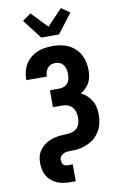

<svg xmlns="http://www.w3.org/2000/svg" viewBox="-124 -1060 847 1341"><g transform="rotate(-10 300.0 -389.5)"><path d="M261 215Q238 215 214.5 211.5Q191 208 169 198.5Q147 189 129 174Q111 159 99 138.5Q87 118 82 94.5Q77 71 77 48Q77 28 80.5 8.5Q84 -11 93 -28Q102 -45 116 -59.5Q130 -74 146.5 -84.5Q163 -95 181.5 -102Q200 -109 219 -113Q238 -117 257.5 -118Q277 -119 296.5 -120Q316 -121 335 -126.5Q354 -132 368 -146Q382 -160 387.5 -179.5Q393 -199 393 -218Q393 -238 388 -257.5Q383 -277 370.5 -292.5Q358 -308 339 -315Q320 -322 300 -322H233V-442H300Q317 -442 333 -448.5Q349 -455 359.5 -468Q370 -481 373.5 -497.5Q377 -514 377 -531Q377 -548 373.5 -564.5Q370 -581 360.5 -595Q351 -609 335.5 -616Q320 -623 303 -623Q287 -623 272.5 -617.5Q258 -612 248 -600.5Q238 -589 233.5 -574Q229 -559 229 -543V-540H83V-548Q83 -575 90 -602.5Q97 -630 111.5 -653.5Q126 -677 147.5 -695Q169 -713 194.5 -724Q220 -735 247.5 -739Q275 -743 303 -743Q332 -743 360.5 -738.5Q389 -734 415 -721.5Q441 -709 462.5 -689Q484 -669 497.5 -644Q511 -619 517 -590.5Q523 -562 523 -533Q523 -511 519 -488.5Q515 -466 504.5 -446Q494 -426 477.5 -410Q461 -394 442 -383Q465 -372 484 -354Q503 -336 516 -314Q529 -292 534 -266.5Q539 -241 539 -215Q539 -200 537.5 -185.5Q536 -171 533 -157Q530 -143 525 -129Q520 -115 512.5 -102.5Q505 -90 496 -78.5Q487 -67 476.5 -57Q466 -47 453.5 -39Q441 -31 428 -25Q415 -19 401 -14Q387 -9 373 -6Q359 -3 344 -1.5Q329 0 314.5 0Q300 0 285.5 0.5Q271 1 257 6Q243 11 233 22Q223 33 223 48Q223 56 224.5 65Q226 74 231 81Q236 88 244 91.5Q252 95 261 95H300V215ZM237 -815 132 -952 192 -994 300 -881 408 -994 468 -952 363 -815Z"/></g></svg>

Font: Iosevka Aile Heavy
Style: Regular
Weight: 900
Designer: Belleve Invis
Foundry: Belleve Invis
Version: Version 31.1.0; ttfautohint (v1.8.4)